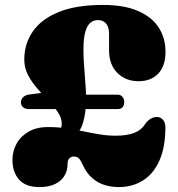

<svg xmlns="http://www.w3.org/2000/svg" viewBox="-20 -739 724 779"><path d="M271 -175 202 -178.5Q217 -194 223.8 -208.5Q230.5 -223 230.5 -237Q230.5 -260 215.2 -283Q200 -306 177.2 -329.8Q154.5 -353.5 131.8 -379.5Q109 -405.5 93.8 -434.5Q78.5 -463.5 78.5 -497Q78.5 -561 113 -611.2Q147.5 -661.5 218.2 -690.2Q289 -719 397.5 -719Q484.5 -719 540.8 -694.2Q597 -669.5 624.2 -626.8Q651.5 -584 651.5 -529Q651.5 -471.5 622.2 -440.5Q593 -409.5 542 -409.5Q490.5 -409.5 456.5 -442.8Q422.5 -476 422.5 -536V-601.5Q422.5 -630 410.2 -643.8Q398 -657.5 377.5 -657.5Q347.5 -657.5 333 -628.2Q318.5 -599 318.5 -539.5Q318.5 -512.5 320.2 -485.5Q322 -458.5 324.2 -431.5Q326.5 -404.5 328 -378.5Q329.5 -352.5 329 -328Q328.5 -280.5 316.8 -240.8Q305 -201 271 -175ZM30.5 -90.5Q30.5 -125 47 -155.5Q63.5 -186 95.8 -204.8Q128 -223.5 175 -223.5Q215 -223.5 250.8 -218.2Q286.5 -213 319.5 -206Q352.5 -199 384.5 -193.8Q416.5 -188.5 449 -188.5Q496.5 -188.5 525 -200Q553.5 -211.5 568.5 -235Q576 -247 589 -255.8Q602 -264.5 617 -264.5Q630.5 -264.5 640.8 -253.5Q651 -242.5 651 -222Q651 -143 627.5 -89Q604 -35 561.2 -7.5Q518.5 20 462 20Q432.5 20 405 11.8Q377.5 3.5 354.8 -16Q332 -35.5 316.5 -68.5Q308 -87.5 300.8 -95.8Q293.5 -104 278 -104Q269.5 -104 261.8 -96.8Q254 -89.5 254 -73Q254 -46 241 -25Q228 -4 202.8 8Q177.5 20 140 20Q84 20 57.2 -10.5Q30.5 -41 30.5 -90.5ZM65 -323.5Q65 -336.5 74 -344.8Q83 -353 95.5 -355L183 -367L246 -296.5H96Q83 -296.5 74 -303.8Q65 -311 65 -323.5ZM296 -296.5 294.5 -355H457Q469 -355 476.5 -346.5Q484 -338 484 -326Q484 -296.5 457 -296.5Z"/></svg>

Font: Fraunces SuperSoft
Style: Regular
Weight: 900
Version: Version 1.000;[b76b70a41]